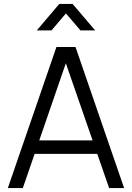

<svg xmlns="http://www.w3.org/2000/svg" viewBox="-20 -960 674 980"><path d="M168 -805 282.5 -940H350.5L465.5 -805H390.5L316.5 -891.5L243 -805ZM20 0 268 -720H365.5L613.5 0H537L301.5 -679H330.5L96.5 0ZM130.5 -174.5V-243.5H502.5V-174.5Z"/></svg>

Font: Manrope ExtraLight
Style: Regular
Weight: 400
Version: Version 4.504